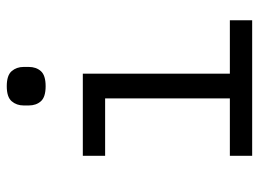

<svg xmlns="http://www.w3.org/2000/svg" viewBox="-119 -647 766 568"><g transform="rotate(-90 264.0 -363.0)"><path d="M293 -611Q261 -611 248.5 -625Q236 -639 236 -661V-676Q236 -697 248.5 -711.5Q261 -726 293 -726Q325 -726 337.5 -711.5Q350 -697 350 -676V-661Q350 -639 337.5 -625Q325 -611 293 -611ZM87 -66H257V-435H87V-501H330V-66H488V0H87Z"/></g></svg>

Font: PlemolJP
Style: Regular
Weight: 400
Monospace: yes
Version: v2.0.4; ttfautohint (v1.8.4.7-5d5b-dirty) -l 6 -r 45 -G 200 